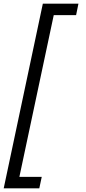

<svg xmlns="http://www.w3.org/2000/svg" viewBox="-44 -770 464 1040"><path d="M-23.9 250 188 -750H380.9L368.2 -688H247.1L61 188H182.1L168.9 250Z"/></svg>

Font: UVF Lobster12
Style: Regular
Weight: 400
Designer: Pablo Impallari
Foundry: Pablo Impallari. www.impallari.com
Version: Version 1.004